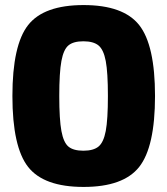

<svg xmlns="http://www.w3.org/2000/svg" viewBox="-20 -724 660 758"><path d="M91 -625Q153 -704 310 -704Q467 -704 529.5 -625Q592 -546 592 -345Q592 -144 529.5 -65Q467 14 310 14Q153 14 91 -65Q29 -144 29 -345Q29 -546 91 -625ZM309 -561Q270 -561 250.5 -545Q231 -529 222.5 -483.5Q214 -438 214 -345Q214 -252 222.5 -206.5Q231 -161 250.5 -145Q270 -129 309 -129Q349 -129 369 -145.5Q389 -162 397.5 -207Q406 -252 406 -345Q406 -438 397.5 -483Q389 -528 369 -544.5Q349 -561 309 -561Z"/></svg>

Font: Ezarion Extra Bold
Style: Regular
Weight: 800
Designer: Natanael Gama
Version: Version 1.001;PS 001.001;hotconv 1.0.70;makeotf.lib2.5.58329